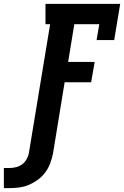

<svg xmlns="http://www.w3.org/2000/svg" viewBox="-118 -755 641 992"><path d="M-69 217H-98V113H-69Q-53 113 -36 109Q-19 105 -4.5 94.5Q10 84 19 68.5Q28 53 31 37L141 -630H117V-735H503L472 -548H381L395 -630H266L234 -435H371L353 -330H216L156 37Q151 62 142 87Q133 112 117 134Q101 156 79 172.5Q57 189 32.5 199.5Q8 210 -18 213.5Q-44 217 -69 217Z"/></svg>

Font: Iosevka Curly Slab Extrabold
Style: Italic
Weight: 800
Italic angle: -9°
Monospace: yes
Designer: Belleve Invis
Foundry: Belleve Invis
Version: Version 22.1.2; ttfautohint (v1.8.4)